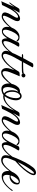

<svg xmlns="http://www.w3.org/2000/svg" viewBox="1266 -1884 624 3217"><g transform="rotate(90 1577.5 -275.0)"><path d="M-11 16Q14 -39 39 -97Q64 -155 85 -205Q72 -186 58.5 -167Q45 -148 29 -130Q20 -120 13 -120Q9 -120 9 -124Q9 -127 14 -133Q49 -178 72 -216.5Q95 -255 107 -274Q115 -288 127.5 -289.5Q140 -291 149 -291Q153 -291 163 -290.5Q173 -290 183 -290Q179 -282 167.5 -262Q156 -242 143.5 -220Q131 -198 123 -180Q137 -197 162.5 -228.5Q188 -260 222 -281Q254 -300 280 -300Q323 -300 323 -255Q323 -243 319 -228Q315 -213 306 -196Q287 -159 265.5 -118.5Q244 -78 234 -43Q233 -39 232.5 -36Q232 -33 232 -30Q232 -12 250 -12Q260 -12 273 -18Q301 -30 333 -56Q365 -82 393.5 -113Q422 -144 439 -170Q445 -180 451 -180Q456 -180 456 -175Q456 -169 452 -164Q434 -137 405.5 -103.5Q377 -70 344.5 -41.5Q312 -13 282 0Q261 8 242 8Q216 8 196.5 -5.5Q177 -19 177 -46Q177 -50 177.5 -54.5Q178 -59 179 -63Q187 -100 211 -139.5Q235 -179 255 -216Q266 -238 266 -250Q266 -266 250 -266Q243 -266 234 -263Q225 -260 215 -252Q194 -238 171 -209.5Q148 -181 124 -140Q102 -101 83 -62Q64 -23 52 3Q37 3 17.5 8Q-2 13 -11 16Z M663 6Q635 6 623 -16Q611 -38 611 -67Q611 -72 611 -78Q611 -84 612 -89Q593 -55 563 -25Q533 5 489 5Q459 5 438.5 -17Q418 -39 418 -84Q418 -120 438 -174Q449 -200 470 -227Q491 -254 521 -272.5Q551 -291 588 -291Q628 -291 644 -276Q660 -261 664 -253Q664 -252 664.5 -251.5Q665 -251 665 -250Q665 -241 654 -241Q649 -241 644 -246Q632 -260 620 -266Q608 -272 597 -272Q574 -272 554 -252.5Q534 -233 518.5 -206.5Q503 -180 493 -157Q479 -125 472.5 -99.5Q466 -74 466 -57Q466 -12 497 -12Q519 -12 549 -40Q579 -68 606 -123Q630 -171 649 -208.5Q668 -246 682 -274Q685 -281 697 -284.5Q709 -288 721 -288Q732 -288 741 -284.5Q750 -281 750 -273Q750 -269 745 -262Q733 -245 714.5 -212Q696 -179 680.5 -143Q665 -107 660 -79Q657 -64 657 -52Q657 -20 679 -20Q686 -20 701 -25Q729 -37 758.5 -62.5Q788 -88 814.5 -119Q841 -150 859 -177Q868 -190 873 -190Q876 -190 876 -185Q876 -177 868 -165Q850 -138 822.5 -105Q795 -72 763.5 -44Q732 -16 702 -3Q680 6 663 6Z M897 10Q864 10 842 -10.5Q820 -31 820 -64Q820 -81 826 -99Q846 -154 873 -213.5Q900 -273 931 -330H897Q875 -330 875 -339Q875 -344 881.5 -347.5Q888 -351 897 -351Q907 -352 918 -351.5Q929 -351 942 -351L1028 -509Q1032 -517 1046.5 -519.5Q1061 -522 1068 -522Q1079 -522 1089.5 -517Q1100 -512 1096 -506Q1093 -502 1083.5 -484Q1074 -466 1061 -442Q1048 -418 1034.5 -393.5Q1021 -369 1011 -351H1054Q1079 -351 1107.5 -351.5Q1136 -352 1159 -354Q1182 -356 1189 -359Q1195 -362 1201 -362Q1211 -362 1211 -354Q1211 -345 1197 -337Q1187 -332 1158 -330.5Q1129 -329 1091 -329H1057Q1044 -329 1029 -329.5Q1014 -330 1000 -330Q967 -269 932.5 -209.5Q898 -150 877 -83Q871 -64 871 -49Q871 -13 903 -13Q919 -13 943 -25Q987 -47 1029 -88Q1071 -129 1102 -173Q1107 -181 1113 -181Q1117 -181 1117 -176Q1117 -171 1113 -164Q1081 -116 1042.5 -76Q1004 -36 955 -7Q924 10 897 10Z M1231 -324Q1216 -324 1208 -334Q1200 -344 1200 -357Q1200 -371 1210.5 -380Q1221 -389 1233 -389Q1248 -389 1257 -379.5Q1266 -370 1266 -357Q1266 -344 1255 -334Q1244 -324 1231 -324ZM1183 17Q1149 17 1129 -8.5Q1109 -34 1109 -73Q1109 -101 1119 -130Q1124 -146 1131 -167.5Q1138 -189 1144 -205Q1131 -186 1117.5 -167Q1104 -148 1088 -130Q1079 -120 1071 -120Q1067 -120 1067 -124Q1067 -128 1072 -134Q1107 -179 1130.5 -217Q1154 -255 1166 -274Q1174 -288 1192 -291Q1210 -294 1223 -293Q1227 -293 1232 -292.5Q1237 -292 1247 -292Q1241 -280 1228.5 -251.5Q1216 -223 1203 -190.5Q1190 -158 1180 -133Q1171 -111 1165.5 -89Q1160 -67 1160 -49Q1160 -30 1167 -18Q1174 -6 1189 -6Q1209 -6 1235 -22Q1261 -38 1287.5 -62Q1314 -86 1336.5 -111.5Q1359 -137 1372 -157Q1376 -163 1381 -163Q1386 -163 1386 -155Q1386 -149 1382 -144Q1330 -73 1281.5 -28Q1233 17 1183 17Z M1460 13Q1411 13 1389 -22.5Q1367 -58 1367 -105Q1367 -149 1383.5 -193.5Q1400 -238 1429.5 -268Q1459 -298 1499 -298Q1501 -298 1508 -297.5Q1515 -297 1517 -296Q1547 -326 1579 -326Q1608 -326 1628.5 -300.5Q1649 -275 1649 -229Q1649 -197 1639 -161Q1629 -125 1613.5 -93.5Q1598 -62 1580 -42Q1584 -41 1587 -41Q1590 -41 1594 -41Q1629 -41 1663 -59Q1697 -77 1727.5 -106.5Q1758 -136 1781 -171Q1786 -177 1788 -177Q1793 -177 1793 -170Q1793 -163 1789 -158Q1779 -140 1758 -116.5Q1737 -93 1709.5 -70Q1682 -47 1651 -32Q1620 -17 1589 -17Q1582 -17 1574.5 -18.5Q1567 -20 1560 -21Q1544 -6 1514 3.5Q1484 13 1460 13ZM1552 -51Q1581 -83 1597 -133Q1613 -183 1613 -229Q1613 -235 1613 -241Q1613 -247 1612 -252Q1609 -278 1600 -289.5Q1591 -301 1579 -301Q1561 -301 1541.5 -279.5Q1522 -258 1514 -228Q1506 -199 1506 -167Q1506 -130 1517 -97.5Q1528 -65 1552 -51ZM1480 -13Q1509 -13 1534 -33Q1506 -53 1493 -88Q1480 -123 1480 -162Q1480 -190 1486.5 -217.5Q1493 -245 1505 -267Q1486 -263 1468 -234Q1450 -205 1438.5 -166Q1427 -127 1427 -91Q1427 -58 1439 -35.5Q1451 -13 1480 -13Z M1728 16Q1753 -39 1778 -97Q1803 -155 1824 -205Q1811 -186 1797.5 -167Q1784 -148 1768 -130Q1759 -120 1752 -120Q1748 -120 1748 -124Q1748 -127 1753 -133Q1788 -178 1811 -216.5Q1834 -255 1846 -274Q1854 -288 1866.5 -289.5Q1879 -291 1888 -291Q1892 -291 1902 -290.5Q1912 -290 1922 -290Q1918 -282 1906.5 -262Q1895 -242 1882.5 -220Q1870 -198 1862 -180Q1876 -197 1901.5 -228.5Q1927 -260 1961 -281Q1993 -300 2019 -300Q2062 -300 2062 -255Q2062 -243 2058 -228Q2054 -213 2045 -196Q2026 -159 2004.5 -118.5Q1983 -78 1973 -43Q1972 -39 1971.5 -36Q1971 -33 1971 -30Q1971 -12 1989 -12Q1999 -12 2012 -18Q2040 -30 2072 -56Q2104 -82 2132.5 -113Q2161 -144 2178 -170Q2184 -180 2190 -180Q2195 -180 2195 -175Q2195 -169 2191 -164Q2173 -137 2144.5 -103.5Q2116 -70 2083.5 -41.5Q2051 -13 2021 0Q2000 8 1981 8Q1955 8 1935.5 -5.5Q1916 -19 1916 -46Q1916 -50 1916.5 -54.5Q1917 -59 1918 -63Q1926 -100 1950 -139.5Q1974 -179 1994 -216Q2005 -238 2005 -250Q2005 -266 1989 -266Q1982 -266 1973 -263Q1964 -260 1954 -252Q1933 -238 1910 -209.5Q1887 -181 1863 -140Q1841 -101 1822 -62Q1803 -23 1791 3Q1776 3 1756.5 8Q1737 13 1728 16Z M2402 6Q2374 6 2362 -16Q2350 -38 2350 -67Q2350 -72 2350 -78Q2350 -84 2351 -89Q2332 -55 2302 -25Q2272 5 2228 5Q2198 5 2177.5 -17Q2157 -39 2157 -84Q2157 -120 2177 -174Q2188 -200 2209 -227Q2230 -254 2260 -272.5Q2290 -291 2327 -291Q2367 -291 2383 -276Q2399 -261 2403 -253Q2403 -252 2403.5 -251.5Q2404 -251 2404 -250Q2404 -241 2393 -241Q2388 -241 2383 -246Q2371 -260 2359 -266Q2347 -272 2336 -272Q2313 -272 2293 -252.5Q2273 -233 2257.5 -206.5Q2242 -180 2232 -157Q2218 -125 2211.5 -99.5Q2205 -74 2205 -57Q2205 -12 2236 -12Q2258 -12 2288 -40Q2318 -68 2345 -123Q2369 -171 2388 -208.5Q2407 -246 2421 -274Q2424 -281 2436 -284.5Q2448 -288 2460 -288Q2471 -288 2480 -284.5Q2489 -281 2489 -273Q2489 -269 2484 -262Q2472 -245 2453.5 -212Q2435 -179 2419.5 -143Q2404 -107 2399 -79Q2396 -64 2396 -52Q2396 -20 2418 -20Q2425 -20 2440 -25Q2468 -37 2497.5 -62.5Q2527 -88 2553.5 -119Q2580 -150 2598 -177Q2607 -190 2612 -190Q2615 -190 2615 -185Q2615 -177 2607 -165Q2589 -138 2561.5 -105Q2534 -72 2502.5 -44Q2471 -16 2441 -3Q2419 6 2402 6Z M2646 17Q2615 17 2592 -1Q2569 -19 2569 -59Q2569 -86 2581 -130Q2593 -174 2621 -240Q2651 -313 2689 -385.5Q2727 -458 2774 -518Q2793 -542 2817 -554.5Q2841 -567 2861 -567Q2880 -567 2892 -557Q2904 -547 2904 -526Q2904 -515 2899 -499.5Q2894 -484 2883 -464Q2859 -421 2808.5 -359.5Q2758 -298 2666 -218Q2650 -177 2634.5 -141.5Q2619 -106 2615 -79Q2614 -74 2613.5 -69Q2613 -64 2613 -59Q2613 -31 2626.5 -19.5Q2640 -8 2659 -8Q2676 -8 2695.5 -16Q2715 -24 2730 -35Q2762 -59 2793.5 -95.5Q2825 -132 2851 -170Q2854 -175 2858 -175Q2864 -175 2864 -167Q2864 -163 2861 -158Q2833 -115 2799.5 -77Q2766 -39 2731 -12Q2713 2 2690.5 9.5Q2668 17 2646 17ZM2684 -262Q2742 -312 2782 -359.5Q2822 -407 2848 -450Q2865 -477 2871.5 -495Q2878 -513 2878 -522Q2878 -533 2870 -533Q2851 -533 2817 -487Q2777 -431 2745.5 -377.5Q2714 -324 2684 -262Z M2930 8Q2895 10 2873.5 -4.5Q2852 -19 2842.5 -43.5Q2833 -68 2833 -95Q2833 -110 2836 -125Q2839 -140 2843 -153Q2854 -185 2873 -212Q2892 -239 2914 -258Q2935 -276 2960.5 -286.5Q2986 -297 3008 -297Q3030 -297 3045 -285.5Q3060 -274 3060 -248Q3060 -234 3054 -213Q3043 -178 3007.5 -151Q2972 -124 2931 -124Q2919 -124 2905 -127Q2898 -102 2898 -76Q2898 -49 2909.5 -31.5Q2921 -14 2947 -14Q2977 -14 3013 -34.5Q3049 -55 3085.5 -90Q3122 -125 3152 -170Q3156 -177 3161 -177Q3166 -177 3166 -169Q3166 -161 3161 -155Q3134 -118 3099 -81.5Q3064 -45 3022 -20Q2980 5 2930 8ZM2924 -141Q2941 -141 2961 -154Q2981 -167 2998.5 -185Q3016 -203 3023 -218Q3034 -240 3034 -255Q3034 -269 3026.5 -274Q3019 -279 3015 -279Q3005 -279 2987.5 -268Q2970 -257 2953 -233Q2937 -212 2925 -188Q2913 -164 2910 -144Q2916 -141 2924 -141Z"/></g></svg>

Font: Gwendolyn
Style: Bold
Weight: 700
Designer: Robert E. Leuschke
Foundry: Robert E. Leuschke
Version: Version 1.010; ttfautohint (v1.8.3)